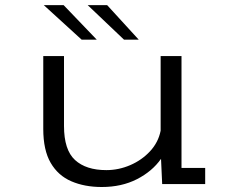

<svg xmlns="http://www.w3.org/2000/svg" viewBox="-20 -719 915 750"><path d="M377.5 11.5Q310.5 11.5 258.8 -10.8Q207 -33 178 -82.8Q149 -132.5 149 -215.5V-500H230V-227Q230 -133.5 273 -94Q316 -54.5 395.5 -54.5Q443.5 -54.5 488.8 -74Q534 -93.5 566.2 -128.2Q598.5 -163 607.5 -208.5V-500H689V-63H781.5V0H613.5L609 -98.5Q574.5 -49.5 514.8 -19Q455 11.5 377.5 11.5ZM464.5 -564 322.5 -699H398.5L522 -564ZM299 -564 151 -699H228.5L358 -564Z"/></svg>

Font: Trispace SemiExpanded Light
Style: Regular
Weight: 300
Width: 6
Designer: Tyler Finck
Foundry: Etcetera Type Company
Version: Version 1.210; ttfautohint (v1.8.3)